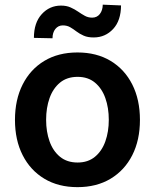

<svg xmlns="http://www.w3.org/2000/svg" viewBox="-20 -772 648 803"><path d="M304 10.7Q224.1 10.7 165.5 -24.5Q106.9 -59.7 74.8 -122.9Q42.6 -186.1 42.6 -270.6Q42.6 -355.1 74.8 -418.7Q106.9 -482.2 165.5 -517.4Q224.1 -552.6 304 -552.6Q383.9 -552.6 442.5 -517.4Q501.1 -482.2 533.2 -418.7Q565.3 -355.1 565.3 -270.6Q565.3 -186.1 533.2 -122.9Q501.1 -59.7 442.5 -24.5Q383.9 10.7 304 10.7ZM304.7 -92.3Q348 -92.3 377.1 -116.3Q406.2 -140.3 420.6 -180.8Q435 -221.2 435 -271Q435 -321 420.6 -361.7Q406.2 -402.3 377.1 -426.5Q348 -450.6 304.7 -450.6Q260.3 -450.6 231 -426.5Q201.7 -402.3 187.3 -361.7Q172.9 -321 172.9 -271Q172.9 -221.2 187.3 -180.8Q201.7 -140.3 231 -116.3Q260.3 -92.3 304.7 -92.3ZM199.6 -611.9 121.8 -613.6Q121.8 -676.8 154.5 -712.7Q187.1 -748.6 235.1 -748.6Q258.2 -748.6 275.2 -740.9Q292.3 -733.3 306.6 -723.4Q321 -713.4 334.9 -705.8Q348.7 -698.2 365.4 -698.2Q385.7 -698.2 397.5 -713.4Q409.4 -728.7 409.8 -752.5L486.2 -749.3Q485.8 -685.7 453.1 -650.7Q420.5 -615.8 372.9 -615.4Q347.3 -615.1 329.9 -622.9Q312.5 -630.7 299.5 -640.6Q286.6 -650.6 273.4 -658.2Q260.3 -665.8 242.5 -665.8Q223.7 -665.8 211.6 -650.9Q199.6 -636 199.6 -611.9Z"/></svg>

Font: InterMG SemiBold
Style: Regular
Weight: 600
Designer: Rasmus Andersson
Foundry: rsms
Version: Version 3.019;December 26, 2023;FontCreator 15.0.0.2955 64-b